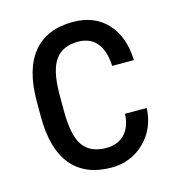

<svg xmlns="http://www.w3.org/2000/svg" viewBox="-88 -613 637 698"><g transform="rotate(-15 231.0 -264.0)"><path d="M248 -64Q291 -64 316.9 -90.6Q342.8 -117.2 345.2 -166.5H426.8Q423.8 -90.3 372.8 -40.3Q321.8 9.8 248 9.8Q149.9 9.8 98.4 -52Q46.9 -113.8 46.9 -235.8V-293.9Q46.9 -413.6 98.1 -475.8Q149.4 -538.1 247.6 -538.1Q328.6 -538.1 376.2 -486.8Q423.8 -435.5 426.8 -346.7H345.2Q342.3 -405.3 317.1 -434.6Q292 -463.9 247.6 -463.9Q189.9 -463.9 162.1 -426Q134.3 -388.2 133.3 -301.8V-234.4Q133.3 -141.1 160.9 -102.5Q188.5 -64 248 -64Z"/></g></svg>

Font: TypoPRO Roboto
Style: Regular
Weight: 400
Designer: Google
Version: Version 2.136; 2016